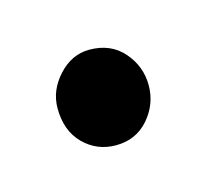

<svg xmlns="http://www.w3.org/2000/svg" viewBox="-33 -109 161 147"><g transform="rotate(-15 48.0 -35.0)"><path d="M10 -36Q10 -50 20.5 -61.5Q31 -73 45 -73Q62 -73 72 -61.5Q82 -50 82 -35Q82 -20 72 -8.5Q62 3 46 3Q31 3 20.5 -7.5Q10 -18 10 -36Z"/></g></svg>

Font: Because We Build
Style: Regular
Weight: 400
Designer: Liz Wetzel, Aaron Williamson, Russ McMullin
Foundry: Red Hat
Version: Version 1.000